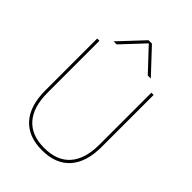

<svg xmlns="http://www.w3.org/2000/svg" viewBox="-271 -1072 1203 1203"><g transform="rotate(45 331.0 -470.0)"><path d="M496 -790H469L332 -936H330L193 -790H166L316 -950H346ZM561 -730H581V-270Q581 -134 516.5 -62Q452 10 331 10Q210 10 145.5 -62Q81 -134 81 -270V-730H101V-270Q101 -143 159.5 -76.5Q218 -10 331 -10Q444 -10 502.5 -76.5Q561 -143 561 -270Z"/></g></svg>

Font: Mplus 1p Thin
Style: Regular
Weight: 250
Version: Version 1.061